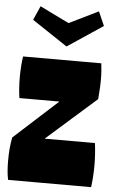

<svg xmlns="http://www.w3.org/2000/svg" viewBox="-58 -885 555 924"><g transform="rotate(5 220.0 -423.0)"><path d="M418 0C422 -28 425 -66 425 -106C425 -145 422 -182 418 -213H175L415 -425C419 -470 420 -498 420 -519C420 -549 418 -574 415 -598H37C33 -570 30 -534 30 -497C30 -458 33 -423 37 -397H230L19 -205C12 -169 9 -134 9 -93C9 -60 11 -27 17 0ZM241 -664 412 -778 382 -846 241 -777 100 -846 70 -778Z"/></g></svg>

Font: Ranchers
Style: Regular
Weight: 400
Designer: Pablo Impallari, Brenda Gallo
Foundry: Pablo Impallari, Brenda Gallo
Version: Version 1.000